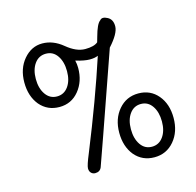

<svg xmlns="http://www.w3.org/2000/svg" viewBox="-111 -877 1027 1008"><g transform="rotate(-15 402.0 -373.5)"><path d="M558 -755Q586 -741 585.5 -702.5Q585 -664 529 -602Q329 -30 320 -7.5Q311 15 285 15Q272 15 263 6Q254 -3 254 -19Q254 -35 279 -95Q386 -359 457 -577Q440 -569 411.5 -569Q383 -569 336 -583Q341 -563 341 -542Q341 -469 300 -419Q259 -369 194 -369Q129 -369 88 -417Q48 -466 48 -541Q48 -616 90 -665.5Q132 -715 191 -715Q250 -715 302.5 -671.5Q355 -628 403 -628Q451 -628 472 -646L480 -674Q498 -740 517 -753Q524 -762 534.5 -762Q545 -762 558 -755ZM111 -543Q111 -492 134 -459Q157 -426 195.5 -426Q234 -426 257 -458Q280 -490 280 -541Q280 -592 257.5 -625Q235 -658 196 -658Q157 -658 134 -626Q111 -594 111 -543ZM501 -33Q461 -82 461 -157Q461 -232 503 -281.5Q545 -331 610.5 -331Q676 -331 716.5 -283Q757 -235 757 -159.5Q757 -84 715 -34.5Q673 15 607.5 15Q542 15 501 -33ZM525 -159Q525 -108 547.5 -75Q570 -42 608.5 -42Q647 -42 670 -74Q693 -106 693 -157Q693 -208 670.5 -241Q648 -274 609.5 -274Q571 -274 548 -242Q525 -210 525 -159Z"/></g></svg>

Font: Delius Swash Caps
Style: Regular
Weight: 400
Designer: Natalia Raices
Foundry: Natalia Raices
Version: Version 1.002